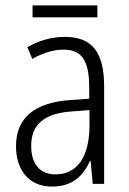

<svg xmlns="http://www.w3.org/2000/svg" viewBox="-20 -678 475 708"><path d="M339 -658H100V-614H339ZM219 -542C170 -542 122 -528 81 -504L99 -461C141 -484 179 -495 214 -495C280 -495 309 -457 309 -355V-314L238 -309C110 -300 39 -245 39 -139C39 -55 83 10 172 10C248 10 287 -30 312 -85H314L322 0H364V-359C364 -485 320 -542 219 -542ZM244 -267 310 -272V-216C310 -105 268 -35 185 -35C129 -35 95 -71 95 -140C95 -219 143 -260 244 -267Z"/></svg>

Font: Noto Sans Arabic UI Cn Lt
Style: Regular
Weight: 300
Width: 3
Designer: Monotype Design Team, Nadine Chahine and Nizar Qandah
Foundry: Monotype Imaging Inc.
Version: Version 2.010